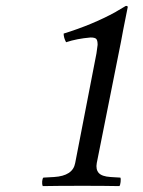

<svg xmlns="http://www.w3.org/2000/svg" viewBox="-20 -630 484 651"><path d="M308.1 -77.1Q304.2 -55.7 314.7 -43.7Q325.2 -31.7 355 -29.8Q360.4 -29.3 371.3 -28.8Q382.3 -28.3 388.2 -27.8Q390.1 -23.9 388.9 -12.9Q387.7 -2 384.8 1Q335 0 261.2 0Q173.8 0 125 1Q122.1 -5.9 123 -15.4Q124 -24.9 127 -27.8Q132.8 -28.3 144.8 -28.8Q156.7 -29.3 163.1 -29.8Q227.1 -33.7 234.9 -77.1L307.1 -449.2Q311 -475.6 311 -478Q311 -493.2 306.4 -498Q301.8 -502.9 287.1 -502.9Q240.7 -499 204.1 -486.8Q195.8 -502 195.8 -516.1Q293.5 -546.4 371.1 -588.9Q372.6 -589.8 375.5 -591.6Q378.4 -593.3 379.9 -594.2Q393.1 -601.6 404.8 -608.9Q405.8 -609.9 408.2 -609.9Q413.1 -609.9 413.1 -606Q394 -511.2 390.1 -487.8Z"/></svg>

Font: Common Serif
Style: Italic
Weight: 400
Italic angle: -12°
Designer: Philipp H. Poll, Khaled Hosny
Foundry: Stefan Peev, Context Ltd.
Version: Version 1.026